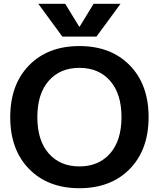

<svg xmlns="http://www.w3.org/2000/svg" viewBox="-20 -983 838 1013"><path d="M400 -842 474 -963H616L489 -790H309L182 -963H324L398 -842ZM133.5 -638.5Q233 -740 399 -740Q565 -740 664.5 -638.5Q764 -537 764 -365Q764 -193 664.5 -91.5Q565 10 399 10Q233 10 133.5 -91.5Q34 -193 34 -365Q34 -537 133.5 -638.5ZM237 -173.5Q297 -105 399 -105Q501 -105 561 -173.5Q621 -242 621 -365Q621 -488 561 -556.5Q501 -625 399 -625Q297 -625 237 -556.5Q177 -488 177 -365Q177 -242 237 -173.5Z"/></svg>

Font: Mplus 1p Bold
Style: Bold
Weight: 700
Version: Version 1.061